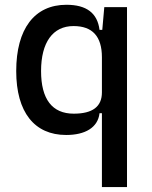

<svg xmlns="http://www.w3.org/2000/svg" viewBox="-20 -547 626 792"><path d="M252.9 9.8C331.1 9.8 383.8 -20.5 390.6 -80.1H400.4V224.6H503.9V-517.6H410.2L401.9 -423.8H390.6C381.8 -493.2 336.9 -527.3 253.9 -527.3C122.1 -527.3 46.9 -427.7 46.9 -253.9C46.9 -84 122.1 9.8 252.9 9.8ZM400.4 -310.5V-166C400.4 -107.4 362.3 -78.1 284.2 -78.1C195.3 -78.1 149.4 -137.7 149.4 -253.9C149.4 -372.1 197.8 -439.5 283.2 -439.5C361.3 -439.5 400.4 -397 400.4 -310.5Z"/></svg>

Font: Cascadia Mono NF
Style: Regular
Weight: 400
Monospace: yes
Designer: Aaron Bell
Foundry: Saja Typeworks
Version: Version 2404.023